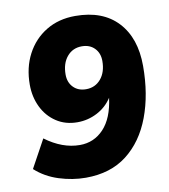

<svg xmlns="http://www.w3.org/2000/svg" viewBox="-82 -786 763 866"><g transform="rotate(-10 300.0 -352.5)"><path d="M242 11Q181 11 119.5 -8.5Q58 -28 13 -69L83 -197Q161 -139 241 -139Q306 -139 350.5 -186.5Q395 -234 407 -326Q381 -286 338.5 -264Q296 -242 248 -242Q193 -242 151.5 -269.5Q110 -297 87.5 -343.5Q65 -390 65 -446Q65 -524 97 -585Q129 -646 186.5 -681Q244 -716 320 -716Q446 -716 514.5 -642.5Q583 -569 583 -441Q583 -311 544.5 -208.5Q506 -106 430.5 -47.5Q355 11 242 11ZM312 -382Q354 -382 380 -413Q406 -444 406 -495Q406 -531 384 -553.5Q362 -576 326 -576Q284 -576 258 -545Q232 -514 232 -463Q232 -427 254 -404.5Q276 -382 312 -382Z"/></g></svg>

Font: Nunito Sans Black
Style: Italic
Weight: 900
Italic angle: -9°
Designer: Vernon Adams
Foundry: Vernon Adams
Version: Version 3.006; ttfautohint (v1.8.3)